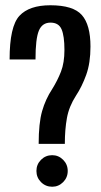

<svg xmlns="http://www.w3.org/2000/svg" viewBox="-20 -700 384 730"><path d="M127 -153Q127 -231.5 140 -277.2Q153 -323 178.5 -361.5Q198.5 -393.5 211.8 -427.5Q225 -461.5 225 -510Q225 -563.5 214 -588.8Q203 -614 172 -614Q140.5 -614 127.8 -583.5Q115 -553 115 -474H16.5Q16.5 -599.5 53.8 -639.8Q91 -680 171.5 -680Q258.5 -680 291.2 -642.8Q324 -605.5 324 -523Q324 -460.5 307.8 -415.5Q291.5 -370.5 269 -336.5Q242.5 -295.5 234.5 -251.5Q226.5 -207.5 226.5 -153ZM178.5 10Q153.5 10 136 -7.5Q118.5 -25 118.5 -50Q118.5 -75 136 -92.5Q153.5 -110 178.5 -110Q202.5 -110 220 -92.5Q237.5 -75 237.5 -50Q237.5 -25 220 -7.5Q202.5 10 178.5 10Z"/></svg>

Font: Anybody Condensed Medium
Style: Regular
Weight: 500
Width: 3
Designer: Tyler Finck
Foundry: Etcetera Type Company
Version: Version 1.010; ttfautohint (v1.8.3) -l 8 -r 50 -G 200 -x 14 